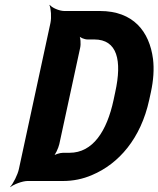

<svg xmlns="http://www.w3.org/2000/svg" viewBox="-20 -757 662 803"><path d="M95 0H243C285 0 326 -8 365 -25C477 -72 569 -178 604 -339L611 -371C622 -422 625 -468 620 -510C605 -626 537 -711 398 -711H249C228 -711 196 -725 188 -737L187 -735C193 -722 196 -685 191 -661L59 -50C54 -26 35 11 23 24V26C37 14 74 0 95 0ZM462 -372 455 -339C427 -208 368 -118 271 -118H244C231 -118 207 -111 198 -102L200 -99C211 -108 224 -137 228 -154L315 -556C319 -573 317 -602 310 -611L308 -609C313 -600 333 -592 346 -592H374C471 -592 491 -504 462 -372Z"/></svg>

Font: Asimov
Style: EdgeExtremeIt
Weight: 500
Designer: Google
Version: Version 2.000980: 2014